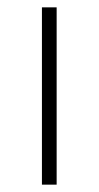

<svg xmlns="http://www.w3.org/2000/svg" viewBox="-20 -502 268 522"><path d="M134 0H94V-482H134Z"/></svg>

Font: Exo 2.0 Extra Light
Style: Regular
Weight: 250
Designer: Natanael Gama
Version: Version 1.001;PS 001.001;hotconv 1.0.70;makeotf.lib2.5.58329